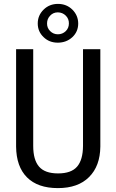

<svg xmlns="http://www.w3.org/2000/svg" viewBox="-20 -966 602 996"><path d="M500.5 -710.9V-205.6Q499.5 -104.5 441.9 -47.4Q384.8 9.8 280.3 9.8Q175.8 9.8 120.1 -45.9Q64.5 -101.6 63.5 -205.6V-710.9H152.3V-209Q152.3 -136.7 182.6 -101.6Q212.9 -66.4 281.2 -66.4Q349.6 -66.4 379.9 -101.6Q410.2 -136.7 410.6 -209V-710.9ZM224.1 -844.7Q223.6 -821.3 240.2 -804.7Q256.8 -788.1 280.3 -788.1Q303.7 -788.1 320.8 -804.2Q337.4 -820.3 337.4 -844.2Q337.9 -868.2 321.3 -884.8Q304.7 -901.4 280.3 -901.9Q255.9 -901.9 240.2 -884.8Q224.1 -868.2 224.1 -844.7ZM280.3 -744.6Q235.4 -744.6 206.1 -773.4Q175.8 -802.2 175.8 -844.2Q175.8 -886.2 206.1 -916Q236.3 -945.8 280.8 -945.8Q325.2 -945.8 355.5 -916Q385.7 -885.7 385.7 -843.8Q385.7 -801.8 355.5 -773.4Q325.2 -745.1 280.3 -744.6Z"/></svg>

Font: RobotoCondensed-Regular
Style: Regular
Weight: 400
Designer: Google
Version: Version 2.001201; 2014